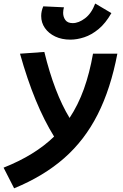

<svg xmlns="http://www.w3.org/2000/svg" viewBox="-77 -816 683 1067"><path d="M1.5 230.5 -57.1 115.7Q116.7 46.9 223.6 -57.1Q168.5 -146 121.3 -260.5Q74.2 -375 34.2 -517.6L169.4 -527.3Q225.1 -299.3 309.6 -160.6Q357.4 -232.9 389.2 -321.3Q420.9 -409.7 439.9 -517.6H575.2Q538.1 -322.8 465.8 -179.9Q393.6 -37.1 279.5 63Q165.5 163.1 1.5 230.5ZM314 -595.7Q266.6 -595.7 230 -613Q193.4 -630.4 172.6 -660.2Q151.9 -689.9 151.9 -727.1Q151.9 -754.4 163.6 -780.8L278.3 -775.4Q276.4 -767.6 275.1 -760.3Q273.9 -752.9 273.9 -744.6Q273.9 -721.7 286.4 -704.6Q298.8 -687.5 327.1 -687.5Q360.4 -687.5 396 -714.6Q431.6 -741.7 452.1 -796.4L542 -743.2Q509.8 -686.5 470.7 -654.3Q431.6 -622.1 391.1 -608.9Q350.6 -595.7 314 -595.7Z"/></svg>

Font: Cascadia Mono
Style: Bold Italic
Weight: 700
Italic angle: -10°
Monospace: yes
Designer: Aaron Bell
Foundry: Saja Typeworks
Version: Version 2404.023; ttfautohint (v1.8.4)